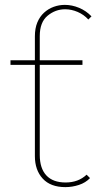

<svg xmlns="http://www.w3.org/2000/svg" viewBox="-20 -764 434 787"><path d="M248 3Q187 3 155 -32Q123 -67 123 -124V-615Q123 -648 133 -672Q143 -696 160.5 -712Q178 -728 200 -736Q222 -744 246 -744Q275 -744 304 -732Q333 -720 355 -697L342 -684Q324 -704 298.5 -715Q273 -726 247 -726Q207 -726 175 -699.5Q143 -673 143 -616V-129Q143 -74 170 -45Q197 -16 249 -16Q301 -16 335 -48L349 -34Q331 -15 303.5 -6Q276 3 248 3ZM23 -498V-517H318V-498Z"/></svg>

Font: Montserrat Thin Thin
Style: Regular
Weight: 250
Version: Version 9.000